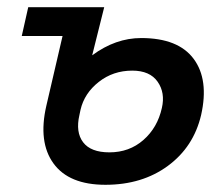

<svg xmlns="http://www.w3.org/2000/svg" viewBox="-20 -508 628 538"><path d="M275.4 9.8Q173.3 9.8 129.9 -50Q86.4 -109.9 109.9 -211.9L155.3 -407.2H41L59.1 -487.8H272L238.3 -353Q303.7 -401.4 375.5 -401.4Q479.5 -401.4 522.7 -343Q565.9 -284.7 543.5 -185.5Q522.5 -96.2 450.4 -43.2Q378.4 9.8 275.4 9.8ZM286.6 -81.1Q342.3 -81.1 381.8 -115.7Q421.4 -150.4 433.6 -205.6Q443.4 -248 421.6 -279.1Q399.9 -310.1 350.6 -310.1Q296.9 -310.1 256.6 -278.3Q216.3 -246.6 205.6 -200.2L202.6 -186Q191.4 -137.7 212.9 -109.4Q234.4 -81.1 286.6 -81.1Z"/></svg>

Font: HK Grotesk SemiBold Italic
Style: Regular
Weight: 600
Italic angle: -13°
Designer: Alfredo Marco Pradil and Stefan Peev
Foundry: Hanken Design Co.
Version: Version 1.000;PS 001.000;hotconv 1.0.88;makeotf.lib2.5.64775